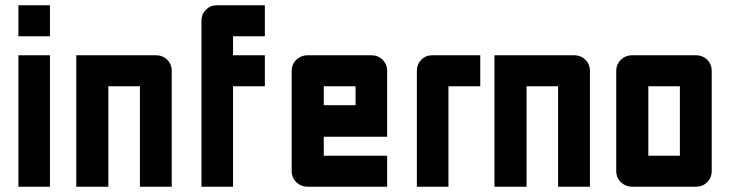

<svg xmlns="http://www.w3.org/2000/svg" viewBox="-20 -710 2776 730"><path d="M50 -690H170V-572H50ZM50 -500H170V0H50Z M572 -500Q598 -500 615.5 -483Q633 -466 633 -440V0H512V-382H392V0H270V-500Z M987 -690V-572H866V-500H987V-382H866V0H746V-632Q746 -656 763 -673Q780 -690 805 -690Z M1089 -440Q1089 -466 1107 -483Q1125 -500 1150 -500H1391Q1417 -500 1434.5 -483Q1452 -466 1452 -440V-190H1211V-118H1452V0H1150Q1125 0 1107 -17Q1089 -34 1089 -60ZM1211 -310H1332V-382H1211Z M1806 -500V-382H1685V0H1565V-440Q1565 -466 1582 -483Q1599 -500 1624 -500Z M2162 -500Q2188 -500 2205.5 -483Q2223 -466 2223 -440V0H2102V-382H1982V0H1860V-500Z M2384 0Q2359 0 2341 -17Q2323 -34 2323 -60V-440Q2323 -466 2341 -483Q2359 -500 2384 -500H2625Q2651 -500 2668.5 -483Q2686 -466 2686 -440V-60Q2686 -34 2668.5 -17Q2651 0 2625 0ZM2445 -118H2565V-382H2445Z"/></svg>

Font: Tschichold
Style: Bold
Weight: 700
Designer: Peter Wiegel
Foundry: Peter Wiegel
Version: Version 1.000; ttfautohint (v1.3)